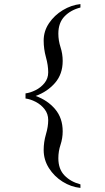

<svg xmlns="http://www.w3.org/2000/svg" viewBox="-20 -715 519 951"><path d="M378.4 215.8Q331.5 210.9 290 184.8Q248.5 158.7 222.4 117.7Q196.3 76.7 196.3 27.8Q196.3 -11.2 207.5 -49.6Q218.8 -87.9 218.8 -120.1Q218.8 -151.4 200.7 -174.3Q182.6 -197.3 156.5 -210.7Q130.4 -224.1 106.4 -227.1V-252.4Q129.9 -255.4 156 -268.3Q182.1 -281.2 200.4 -303.7Q218.8 -326.2 218.8 -356.9Q218.8 -391.1 207.5 -431.9Q196.3 -472.7 196.3 -514.2Q196.3 -561 222.9 -600.3Q249.5 -639.6 291.3 -664.8Q333 -689.9 378.4 -694.8V-677.7Q330.1 -665.5 299.6 -633.8Q269 -602.1 269 -548.3Q269 -514.2 279.8 -481.2Q290.5 -448.2 290.5 -413.1Q290.5 -348.1 252.7 -304.4Q214.8 -260.7 156.7 -239.7Q215.3 -218.8 252.9 -174.6Q290.5 -130.4 290.5 -64.5Q290.5 -30.3 279.8 2Q269 34.2 269 68.8Q269 122.6 299.6 154.1Q330.1 185.5 378.4 198.2Z"/></svg>

Font: BabelStone Roman
Style: Regular
Weight: 400
Designer: Walt Agee, Victor Gaultney, Peter Martin, Debbi Hosken, Becca Hirsbrunner (SIL); Andrew West (BabelStone)
Foundry: BabelStone
Version: Version 16.000